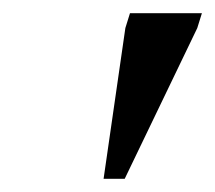

<svg xmlns="http://www.w3.org/2000/svg" viewBox="-20 -705 326 291"><path d="M137 -434 170 -662.5 177 -685H286L279 -662.5L169 -434Z"/></svg>

Font: Newsreader 36pt Medium
Style: Italic
Weight: 500
Italic angle: -17°
Designer: Hugues Gentile
Foundry: Production Type
Version: Version 1.003